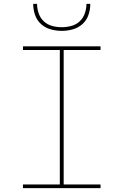

<svg xmlns="http://www.w3.org/2000/svg" viewBox="-20 -975 640 995"><path d="M501 0H99V-19H290V-716H99V-735H501V-716H310V-19H501ZM300 -815Q271 -815 242.5 -823Q214 -831 192.5 -850.5Q171 -870 161.5 -898Q152 -926 152 -955H172Q172 -930 180.5 -905.5Q189 -881 207.5 -864Q226 -847 250.5 -840.5Q275 -834 300 -834Q325 -834 349.5 -840.5Q374 -847 392.5 -864Q411 -881 419.5 -905.5Q428 -930 428 -955H448Q448 -926 438.5 -898Q429 -870 407.5 -850.5Q386 -831 357.5 -823Q329 -815 300 -815Z"/></svg>

Font: Iosevka Thin Extended
Style: Regular
Weight: 100
Width: 7
Monospace: yes
Designer: Belleve Invis
Foundry: Belleve Invis
Version: Version 32.5.0; ttfautohint (v1.8.4)